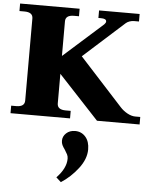

<svg xmlns="http://www.w3.org/2000/svg" viewBox="-68 -756 976 1221"><g transform="rotate(5 419.5 -145.5)"><path d="M834 -48V0H562L304 -277V-88Q304 -48 358 -48H390V0H10V-48H42Q96 -48 96 -88V-612Q96 -652 42 -652H10V-700H390V-652H358Q304 -652 304 -612V-391L555 -615Q565 -625 565 -634Q565 -652 530 -652H514V-700H773V-652H743Q727 -652 713 -647Q699 -642 690 -634L430 -400L705 -99Q725 -77 751.5 -62.5Q778 -48 802 -48ZM522 187Q522 248 475 309Q428 370 367 409L336 381Q397 318 397 257Q397 242 391 230Q385 218 374 201Q363 186 357 173.5Q351 161 351 146Q351 118 373 97.5Q395 77 430 77Q470 77 496 106.5Q522 136 522 187Z"/></g></svg>

Font: Taviraj Black
Style: Regular
Weight: 900
Designer: Katatrad Team
Foundry: CadsonDemak
Version: Version 1.001